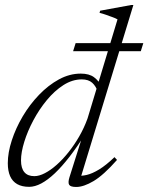

<svg xmlns="http://www.w3.org/2000/svg" viewBox="-20 -733 590 763"><path d="M369 -367Q361.5 -390.5 346.5 -404Q331.5 -417.5 305 -417.5Q267.5 -417.5 232 -394.8Q196.5 -372 166 -335Q135.5 -298 112.5 -254.8Q89.5 -211.5 76.5 -169.5Q63.5 -127.5 63.5 -95.5Q63.5 -64.5 76.8 -48.8Q90 -33 116.5 -33Q135.5 -33 158.2 -44.8Q181 -56.5 205 -77.8Q229 -99 252 -127.8Q275 -156.5 294.8 -190.8Q314.5 -225 328 -262.5L447 -656Q442.5 -658.5 437.5 -660.8Q432.5 -663 426.8 -665Q421 -667 415 -669.2Q409 -671.5 402.5 -673.8Q396 -676 389.2 -678.2Q382.5 -680.5 375.5 -682L378 -690.5L501 -713H510L298.5 -20L288 -35Q304 -33 325.2 -38Q346.5 -43 373.8 -59.5Q401 -76 435 -108.5L445 -97.5Q391.5 -37 352 -13.5Q312.5 10 283 10Q260 10 254.8 1.2Q249.5 -7.5 256 -28.5L310 -199.5H318Q286.5 -149 256.2 -110Q226 -71 197.8 -44.2Q169.5 -17.5 144 -4Q118.5 9.5 96 9.5Q67.5 9.5 48.5 -1.2Q29.5 -12 20.2 -33Q11 -54 11 -84.5Q11 -126.5 26.8 -175Q42.5 -223.5 70.2 -270.5Q98 -317.5 135 -356Q172 -394.5 214.2 -417.5Q256.5 -440.5 301 -440.5Q334.5 -440.5 353.8 -426Q373 -411.5 387 -386ZM270.5 -529.5 280.5 -561.5H549.5L539.5 -529.5Z"/></svg>

Font: Newsreader 24pt Light
Style: Italic
Weight: 300
Italic angle: -17°
Designer: Hugues Gentile
Foundry: Production Type
Version: Version 1.003